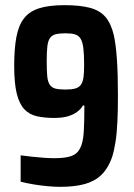

<svg xmlns="http://www.w3.org/2000/svg" viewBox="-20 -716 518 744"><path d="M213 8Q192 8 164.5 5.5Q137 3 110 -1.5Q83 -6 60 -12V-114Q83 -111 106.5 -108.5Q130 -106 151.5 -104.5Q173 -103 190 -103Q232 -103 255.5 -111Q279 -119 290.5 -141.5Q302 -164 304.5 -204Q307 -244 307 -307H301Q294 -294 279.5 -283Q265 -272 243.5 -265.5Q222 -259 190 -259Q152 -259 123 -265.5Q94 -272 74.5 -292.5Q55 -313 45 -353Q35 -393 35 -461Q35 -527 43.5 -572.5Q52 -618 73 -645Q94 -672 132 -684Q170 -696 230 -696Q289 -696 327.5 -686Q366 -676 388 -651Q410 -626 421 -580Q429 -544 433 -486.5Q437 -429 437 -347Q437 -291 435 -245.5Q433 -200 427.5 -165.5Q422 -131 414 -106Q399 -64 373.5 -39Q348 -14 309 -3Q270 8 213 8ZM234 -369Q257 -369 271.5 -373Q286 -377 293.5 -387.5Q301 -398 303.5 -416.5Q306 -435 306 -465Q306 -505 303 -529.5Q300 -554 292 -566.5Q284 -579 270 -583Q256 -587 234 -587Q211 -587 196.5 -583.5Q182 -580 174 -569Q166 -558 163.5 -536.5Q161 -515 161 -479Q161 -443 163 -421Q165 -399 173 -387.5Q181 -376 195.5 -372.5Q210 -369 234 -369Z"/></svg>

Font: Saira Condensed
Style: Bold
Weight: 700
Width: 3
Designer: Hector Gatti with collaboration of the Omnibus-Type team
Foundry: Omnibus-Type
Version: Version 1.101